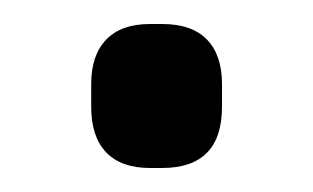

<svg xmlns="http://www.w3.org/2000/svg" viewBox="-20 -141 261 160"><path d="M56 -52V-71Q56 -95 68.5 -108Q81 -121 105 -121H115Q140 -121 152.5 -108Q165 -95 165 -71V-52Q165 -1 115 -1H105Q81 -1 68.5 -14Q56 -27 56 -52Z"/></svg>

Font: Quicksand Medium
Style: Regular
Weight: 500
Designer: Andrew Paglinawan
Foundry: Andrew Paglinawan
Version: Version 3.000